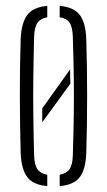

<svg xmlns="http://www.w3.org/2000/svg" viewBox="-20 -625 362 650"><path d="M50 -106Q47.5 -198.5 47.2 -299.2Q47 -400 50 -493.5Q52.5 -548 72.5 -574.5Q92.5 -601 140 -605V-566.5Q117 -562.5 106.8 -547.8Q96.5 -533 95.5 -501Q93.5 -424 92.8 -361.8Q92 -299.5 92.8 -237.2Q93.5 -175 95.5 -98.5Q96.5 -66.5 106.8 -52Q117 -37.5 140 -33.5V5Q92.5 1 72.5 -25.2Q52.5 -51.5 50 -106ZM182 5V-33.5Q205 -37.5 215.2 -52Q225.5 -66.5 226.5 -98.5Q229 -175.5 229.8 -237.8Q230.5 -300 229.8 -362Q229 -424 226.5 -501Q225.5 -533.5 215.5 -548.2Q205.5 -563 182 -566.5V-605Q230 -601 250 -574.5Q270 -548 272 -493.5Q275 -401 275 -300.2Q275 -199.5 272 -106Q270 -51.5 250 -25.2Q230 1 182 5ZM123 -211V-258L217.5 -390.5Q217.5 -378 217.5 -366Q217.5 -354 218.5 -342Z"/></svg>

Font: Big Shoulders Stencil Display Light
Style: Regular
Weight: 300
Designer: Patric King
Foundry: XO Type Co
Version: Version 1.000